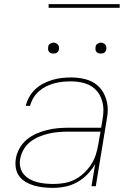

<svg xmlns="http://www.w3.org/2000/svg" viewBox="-20 -904 640 932"><path d="M237 8Q214 8 191 5.5Q168 3 146.5 -3Q125 -9 106 -20Q87 -31 74 -48Q61 -65 57 -87.5Q53 -110 57 -134Q61 -159 74.5 -183.5Q88 -208 109.5 -226Q131 -244 156 -255Q181 -266 207 -272.5Q233 -279 259 -281.5Q285 -284 311 -284H471L478 -326Q480 -337 481 -348Q482 -359 482 -369V-370Q482 -401 470.5 -429Q459 -457 437 -475.5Q415 -494 385.5 -501.5Q356 -509 324 -509Q304 -509 284 -507Q264 -505 243.5 -499.5Q223 -494 204 -484.5Q185 -475 169 -461Q153 -447 142 -428.5Q131 -410 126 -390H105Q110 -412 122 -433.5Q134 -455 152 -471.5Q170 -488 191.5 -499Q213 -510 235.5 -516.5Q258 -523 280.5 -525.5Q303 -528 326 -528Q361 -528 394.5 -519.5Q428 -511 452.5 -490Q477 -469 490 -437.5Q503 -406 503 -372Q503 -359 501.5 -347Q500 -335 498 -323L445 0H424L442 -108Q427 -81 404 -57.5Q381 -34 353.5 -19Q326 -4 296 2Q266 8 237 8ZM241 -11Q266 -11 292 -15.5Q318 -20 342 -32Q366 -44 386.5 -63Q407 -82 422 -105Q437 -128 445 -153Q453 -178 457 -203L468 -265H311Q288 -265 264 -263Q240 -261 216.5 -255.5Q193 -250 170 -240.5Q147 -231 127 -215.5Q107 -200 94.5 -178Q82 -156 78 -133Q74 -112 78.5 -92.5Q83 -73 95 -58.5Q107 -44 124 -34.5Q141 -25 160 -20Q179 -15 199.5 -13Q220 -11 241 -11ZM469 -644Q463 -644 457.5 -646Q452 -648 448 -652.5Q444 -657 443.5 -663.5Q443 -670 444 -676Q444 -681 446.5 -685Q449 -689 453 -691.5Q457 -694 461 -695.5Q465 -697 470 -697Q476 -697 481.5 -694.5Q487 -692 491 -687.5Q495 -683 496 -676.5Q497 -670 496 -664Q495 -659 492.5 -655Q490 -651 486.5 -648.5Q483 -646 478.5 -645Q474 -644 469 -644ZM239 -644Q233 -644 227.5 -646Q222 -648 218 -652.5Q214 -657 213.5 -663.5Q213 -670 214 -676Q214 -681 216.5 -685Q219 -689 223 -691.5Q227 -694 231 -695.5Q235 -697 240 -697Q246 -697 251.5 -694.5Q257 -692 261 -687.5Q265 -683 266 -676.5Q267 -670 266 -664Q265 -659 262.5 -655Q260 -651 256.5 -648.5Q253 -646 248.5 -645Q244 -644 239 -644ZM561 -866H216V-884H561Z"/></svg>

Font: Iosevka Aile Thin
Style: Italic
Weight: 100
Italic angle: -9°
Designer: Belleve Invis
Foundry: Belleve Invis
Version: Version 31.1.0; ttfautohint (v1.8.4)